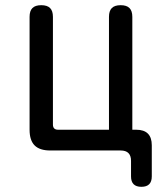

<svg xmlns="http://www.w3.org/2000/svg" viewBox="-20 -580 640 740"><path d="M565 100Q565 120 555 130Q545 140 525 140Q505 140 495 130Q485 120 485 100V40Q485 20 475 10Q465 0 445 0H174Q133 0 113.5 -19.5Q94 -39 94 -80V-515Q94 -538 105 -549Q116 -560 139 -560Q162 -560 173 -549Q184 -538 184 -515V-100Q184 -90 189 -85Q194 -80 204 -80H400V-515Q400 -538 411 -549Q422 -560 445 -560Q468 -560 479 -549Q490 -538 490 -515V-80H505Q535 -80 550 -65Q565 -50 565 -20Z"/></svg>

Font: Maple Mono NF CN
Style: Regular
Weight: 400
Monospace: yes
Designer: subframe7536
Version: Version 7.000